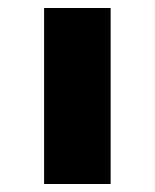

<svg xmlns="http://www.w3.org/2000/svg" viewBox="-20 -538 386 479"><path d="M90 -518H256V-79H90Z"/></svg>

Font: FiraGO Heavy
Style: Regular
Weight: 900
Designer: bBox Type
Foundry: bBox Type GmbH
Version: Version 1.001